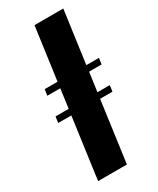

<svg xmlns="http://www.w3.org/2000/svg" viewBox="-211 -893 785 956"><g transform="rotate(-30 181.5 -415.5)"><path d="M52.5 0 100.5 -350H25L30 -385H105.5L120.5 -494.5H46L51 -529.5H125L166.5 -831H332L290.5 -529.5H363L358 -494.5H286L271 -385H342L337 -350H266L218 0Z"/></g></svg>

Font: Merriweather 144pt Black
Style: Italic
Weight: 900
Italic angle: -7.8°
Version: Version 2.101